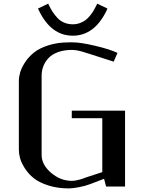

<svg xmlns="http://www.w3.org/2000/svg" viewBox="-20 -1024 790 1054"><path d="M192.9 -967.8 188.5 -977.1 244.6 -1003.9 249 -994.6Q259.3 -973.6 269.5 -958Q279.8 -942.4 295.4 -925.5Q311 -908.7 332.5 -899.7Q354 -890.6 379.4 -890.6Q399.9 -890.6 418.2 -897.2Q436.5 -903.8 449.5 -913.6Q462.4 -923.3 474.4 -938.2Q486.3 -953.1 493.7 -965.6Q501 -978 509.3 -994.6L513.7 -1003.9L569.8 -977.1L565.9 -967.8Q499 -828.1 379.4 -828.1Q259.8 -828.1 192.9 -967.8ZM83.5 -579.1Q83.5 -601.1 90.6 -626.2Q97.7 -651.4 117.2 -681.4Q136.7 -711.4 166.3 -735.4Q195.8 -759.3 246.1 -775.4Q296.4 -791.5 359.4 -791.5H379.4Q422.9 -791.5 504.2 -772.2Q585.4 -752.9 625 -733.4L604 -685.5L468.8 -729Q464.8 -730 453.6 -733.6Q442.4 -737.3 437.5 -738.8Q432.6 -740.2 422.6 -742.9Q412.6 -745.6 406 -746.8Q399.4 -748 390.9 -749Q382.3 -750 375 -750Q331.5 -750 298.3 -737.8Q265.1 -725.6 246.1 -705.1Q227.1 -684.6 217.8 -660.2Q208.5 -635.7 208.5 -608.4V-172.9Q208.5 -120.1 260 -75.7Q311.5 -31.2 375 -31.2Q386.2 -31.2 399.4 -33.9Q412.6 -36.6 420.9 -39.1Q429.2 -41.5 441.4 -45.9Q453.6 -50.3 456.1 -51.3L541.5 -79.1V-375H374V-416.5H666.5V0H562.5L551.3 -42.5L476.1 -13.7Q446.3 -2.4 411.9 3.9Q377.4 10.3 359.4 10.3Q295.9 10.3 245.4 -5.9Q194.8 -22 165.5 -45.7Q136.2 -69.3 116.7 -99.6Q97.2 -129.9 90.3 -155Q83.5 -180.2 83.5 -202.1Z"/></svg>

Font: Resagnicto
Style: Bold
Weight: 700
Version: Version 0.9991